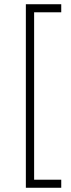

<svg xmlns="http://www.w3.org/2000/svg" viewBox="-20 -762 334 906"><path d="M102 -742H269V-704H141V86H269V124H102Z"/></svg>

Font: TypoPRO Montserrat
Style: Regular
Weight: 275
Designer: Julieta Ulanovsky
Foundry: Julieta Ulanovsky
Version: Version 6.001